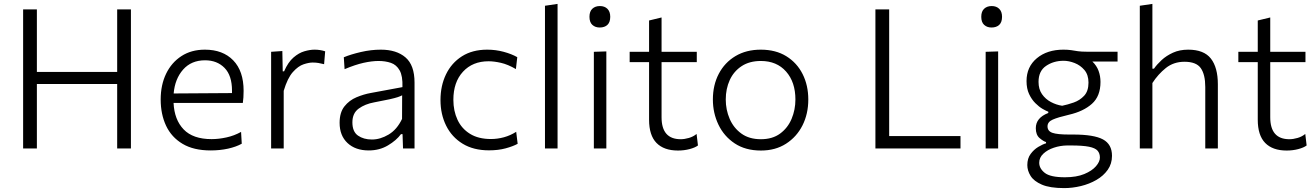

<svg xmlns="http://www.w3.org/2000/svg" viewBox="-20 -761 6747 984"><path d="M98.5 0V-713H169V-392.5H580.5V-713H651V0H580.5V-330.5H169V0Z M1059.5 10Q972.5 10 915.8 -23.8Q859 -57.5 831.2 -116.5Q803.5 -175.5 803.5 -251Q803.5 -325.5 831.2 -383Q859 -440.5 909.8 -473.5Q960.5 -506.5 1030 -506.5Q1122 -506.5 1175.2 -451.8Q1228.5 -397 1228.5 -295.5Q1228.5 -259.5 1224.5 -233.5H869.5Q873.5 -147.5 921.2 -97.8Q969 -48 1064.5 -48Q1101 -48 1140.8 -56.8Q1180.5 -65.5 1215.5 -85L1219 -24.5Q1190.5 -8.5 1148.8 0.8Q1107 10 1059.5 10ZM1031 -452Q960.5 -452 918.5 -404.5Q876.5 -357 870 -282L1169 -284Q1169 -290 1169 -296.5Q1169 -374 1130.8 -413Q1092.5 -452 1031 -452Z M1369.5 0V-495.5L1427 -499.5L1429 -395.5H1436Q1456.5 -442.5 1484 -466.2Q1511.5 -490 1540 -498.2Q1568.5 -506.5 1592 -506.5Q1621 -506.5 1646.5 -498L1641 -432Q1625 -436 1612.2 -438.2Q1599.5 -440.5 1582 -440.5Q1563 -440.5 1535.8 -431.5Q1508.5 -422.5 1481 -391.8Q1453.5 -361 1434 -295.5V0Z M1870 10Q1801.5 10 1761 -28Q1720.5 -66 1720.5 -131.5Q1720.5 -184.5 1745.2 -215.8Q1770 -247 1807 -262.5Q1844 -278 1880.5 -284.5L2042.5 -314.5Q2044.5 -371.5 2028.2 -400.2Q2012 -429 1983.5 -438.8Q1955 -448.5 1920.5 -448.5Q1886 -448.5 1843.2 -439Q1800.5 -429.5 1746 -406.5L1742 -467.5Q1778 -482.5 1829.8 -494.5Q1881.5 -506.5 1932 -506.5Q2012 -506.5 2058.2 -466.8Q2104.5 -427 2104.5 -338V0H2045.5L2043 -73.5H2035Q2011.5 -41.5 1968.2 -15.8Q1925 10 1870 10ZM1886 -46Q1929 -46 1971.8 -71.5Q2014.5 -97 2040.5 -151.5L2041 -272.5Q2032.5 -268 2018.5 -263.2Q2004.5 -258.5 1976.5 -252.2Q1948.5 -246 1898 -236.5Q1851 -228 1818.5 -204.5Q1786 -181 1786 -134Q1786 -86 1814.8 -66Q1843.5 -46 1886 -46Z M2486 9.5Q2406.5 9.5 2351 -24.5Q2295.5 -58.5 2266.5 -117Q2237.5 -175.5 2237.5 -248Q2237.5 -321.5 2265.8 -380Q2294 -438.5 2347.5 -472.5Q2401 -506.5 2477 -506.5Q2520.5 -506.5 2561.2 -495.5Q2602 -484.5 2631 -468L2624 -407Q2582.5 -431 2547.2 -439Q2512 -447 2484 -447Q2402 -447 2352.8 -393.5Q2303.5 -340 2303.5 -249.5Q2303.5 -192.5 2324.8 -147Q2346 -101.5 2389 -75Q2432 -48.5 2496 -48.5Q2529.5 -48.5 2562.5 -57.5Q2595.5 -66.5 2625.5 -85.5L2633 -24Q2609 -11 2571.5 -0.8Q2534 9.5 2486 9.5Z M2773 0V-731.5L2837.5 -741V0Z M3023.5 0V-495.5L3087.5 -497.5V0ZM3053.5 -620Q3030.5 -620 3015.8 -633.5Q3001 -647 3001 -675Q3001 -702.5 3015.8 -716.2Q3030.5 -730 3054.5 -730Q3078.5 -730 3093 -715.8Q3107.5 -701.5 3107.5 -675Q3107.5 -647 3093 -633.5Q3078.5 -620 3053.5 -620Z M3454.5 10.5Q3382.5 10.5 3344.5 -28.5Q3306.5 -67.5 3306.5 -147.5V-442.5H3207V-495.5H3306.5V-656L3370.5 -671.5V-495.5H3551V-442.5H3370.5V-160Q3370.5 -47.5 3468.5 -47.5Q3488 -47.5 3510.5 -54Q3533 -60.5 3550 -74.5L3557 -15.5Q3542.5 -4.5 3514.5 3Q3486.5 10.5 3454.5 10.5Z M3880 10.5Q3800.5 10.5 3745.5 -26Q3690.5 -62.5 3662 -122.2Q3633.5 -182 3633.5 -251Q3633.5 -325 3663.8 -382.8Q3694 -440.5 3749.2 -473.5Q3804.5 -506.5 3879 -506.5Q3955.5 -506.5 4010 -472.8Q4064.5 -439 4093.5 -381.2Q4122.5 -323.5 4122.5 -251Q4122.5 -177.5 4092.8 -118.5Q4063 -59.5 4008.5 -24.5Q3954 10.5 3880 10.5ZM3879.5 -47.5Q3939 -47.5 3978.2 -76.5Q4017.5 -105.5 4037 -152Q4056.5 -198.5 4056.5 -251Q4056.5 -340 4008.8 -394.2Q3961 -448.5 3879.5 -448.5Q3821 -448.5 3780.8 -422Q3740.5 -395.5 3720 -350.8Q3699.5 -306 3699.5 -251Q3699.5 -198.5 3719.5 -152Q3739.5 -105.5 3779.5 -76.5Q3819.5 -47.5 3879.5 -47.5Z M4466.5 0V-713H4537V-63.5H4902.5V0Z M5031.5 0V-495.5L5095.5 -497.5V0ZM5061.5 -620Q5038.5 -620 5023.8 -633.5Q5009 -647 5009 -675Q5009 -702.5 5023.8 -716.2Q5038.5 -730 5062.5 -730Q5086.5 -730 5101 -715.8Q5115.5 -701.5 5115.5 -675Q5115.5 -647 5101 -633.5Q5086.5 -620 5061.5 -620Z M5434 203Q5360.5 203 5319.5 185.2Q5278.5 167.5 5261.8 140.5Q5245 113.5 5245 85Q5245 51 5261.8 28.2Q5278.5 5.5 5301 -8Q5323.5 -21.5 5341 -26.5V-33Q5328 -36.5 5308.2 -53Q5288.5 -69.5 5288.5 -104Q5288.5 -157.5 5352.5 -182V-188.5Q5341.5 -192.5 5323.2 -203Q5305 -213.5 5286 -232.5Q5267 -251.5 5254 -279.2Q5241 -307 5241 -345.5Q5241 -418.5 5293.8 -462.5Q5346.5 -506.5 5430 -506.5Q5452.5 -506.5 5469.5 -504Q5486.5 -501 5504.5 -498.5Q5522.5 -496 5548.5 -496H5707.5V-445.5H5578.5Q5600.5 -424.5 5610.2 -397.8Q5620 -371 5620 -341Q5620 -268 5576.2 -229Q5532.5 -190 5458.5 -173Q5402.5 -160 5375.5 -148.2Q5348.5 -136.5 5348.5 -113.5Q5348.5 -89 5373.8 -80.2Q5399 -71.5 5458.5 -71.5H5480.5Q5586.5 -71.5 5632.8 -46.5Q5679 -21.5 5679 37.5Q5679 78.5 5657 109.5Q5635 140.5 5599 161.2Q5563 182 5519.8 192.5Q5476.5 203 5434 203ZM5423.5 -219Q5451 -224.5 5482.5 -235.5Q5514 -246.5 5536.2 -270.2Q5558.5 -294 5558.5 -337.5Q5558.5 -377.5 5537.8 -402Q5517 -426.5 5487.5 -438Q5458 -449.5 5431 -449.5Q5379.5 -449.5 5341 -423.2Q5302.5 -397 5302.5 -341.5Q5302.5 -304 5320.2 -278.5Q5338 -253 5365.8 -238.2Q5393.5 -223.5 5423.5 -219ZM5438 147.5Q5497 147.5 5536.8 131Q5576.5 114.5 5596.8 91Q5617 67.5 5617 46.5Q5617 25 5605 11.2Q5593 -2.5 5561 -9Q5529 -15.5 5468.5 -15.5H5449Q5413.5 -15 5380.8 -4Q5348 7 5327 26.8Q5306 46.5 5306 73Q5306 102.5 5334.5 125Q5363 147.5 5438 147.5Z M5821.5 0V-731.5L5886 -741V-409H5894Q5909 -430.5 5933.2 -453Q5957.5 -475.5 5991.5 -491Q6025.5 -506.5 6069.5 -506.5Q6150 -506.5 6185.8 -460.8Q6221.5 -415 6221.5 -329V0H6157V-315Q6157 -379 6134 -411.8Q6111 -444.5 6050.5 -444.5Q5995 -444.5 5955 -412.5Q5915 -380.5 5886 -335.5V0Z M6574 10.5Q6502 10.5 6464 -28.5Q6426 -67.5 6426 -147.5V-442.5H6326.5V-495.5H6426V-656L6490 -671.5V-495.5H6670.5V-442.5H6490V-160Q6490 -47.5 6588 -47.5Q6607.5 -47.5 6630 -54Q6652.5 -60.5 6669.5 -74.5L6676.5 -15.5Q6662 -4.5 6634 3Q6606 10.5 6574 10.5Z"/></svg>

Font: Heraclito Light
Style: Regular
Weight: 300
Designer: Kostas Bartsokas (font) & Cristiano Sobral (main changes)
Foundry: Kostas Bartsokas (font) & Cristiano Sobral (main changes)
Version: Version 1.00;July 8, 2020;FontCreator 13.0.0.2655 64-bit